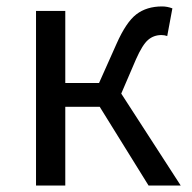

<svg xmlns="http://www.w3.org/2000/svg" viewBox="-20 -577 596 597"><path d="M442 0 290 -245H183V0H92V-543H183V-319H288L342 -440Q372 -508 404 -532.5Q436 -557 484 -557Q500 -557 516 -551L500 -465Q491 -468 482 -468Q458 -468 440.5 -453Q423 -438 403 -393L357 -286L542 0Z"/></svg>

Font: Noto Sans SC
Style: Regular
Weight: 400
Designer: Ryoko NISHIZUKA ____ (kana & ideographs); Paul D. Hunt (Latin, Greek & Cyrillic); Wenlong ZHANG ___ (bopomofo); Sandoll 
Foundry: Adobe Systems Incorporated
Version: Version 1.004